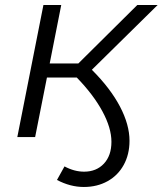

<svg xmlns="http://www.w3.org/2000/svg" viewBox="-20 -546 648 765"><path d="M346 -268Q420 -194 458 -121.5Q496 -49 496 15Q496 69 473 111Q450 153 408.5 176Q367 199 314 199Q260 199 207 171L237 117Q276 138 315 138Q364 138 394 106Q424 74 424 19Q424 -36 388 -102.5Q352 -169 286 -237H167L120 0H49L153 -526H224L178 -293H292L527 -526H608Z"/></svg>

Font: Montserrat Alternates
Style: Italic
Weight: 400
Italic angle: -11.3°
Designer: Julieta Ulanovsky
Foundry: Julieta Ulanovsky
Version: Version 7.200